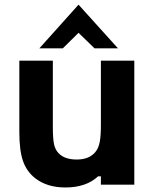

<svg xmlns="http://www.w3.org/2000/svg" viewBox="-20 -807 686 839"><path d="M151.9 -595.7 323.2 -786.6 495.6 -595.7H393.1L323.2 -663.6L254.4 -595.7ZM265.6 12.2Q186 12.2 134.3 -27.8Q96.2 -57.6 80.3 -104Q64.5 -150.4 64.5 -229V-542H210.9V-252.4Q210.9 -200.2 216.3 -176Q221.7 -151.9 236.8 -136.7Q263.2 -109.9 315.4 -109.9Q372.1 -109.9 398.9 -145.5Q411.1 -161.6 416 -187.5Q420.9 -213.4 420.9 -264.6V-542H566.9V0H420.9V-36.6H408.7Q356.9 12.2 265.6 12.2Z"/></svg>

Font: Acari Sans Neue Black
Style: Regular
Weight: 900
Designer: Alfredo Marco Pradil
Foundry: Alfredo Marco Pradil
Version: Version 1.045;June 16, 2019;FontCreator 11.5.0.2425 64-bit; 